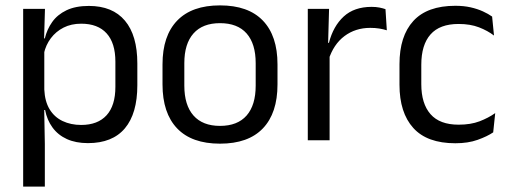

<svg xmlns="http://www.w3.org/2000/svg" viewBox="-20 -521 1891 713"><path d="M306.5 10.5Q261.5 10.5 228.5 -4.5Q195.5 -19.5 175 -47.5Q154.5 -75.5 147.5 -112.5H121L144.5 -188.5Q146.5 -144.5 164.2 -115.2Q182 -86 212.5 -71.5Q243 -57 281.5 -57Q343 -57 375.8 -93Q408.5 -129 408.5 -198.5V-292Q408.5 -361 376 -397Q343.5 -433 281.5 -433Q244.5 -433 216 -418.5Q187.5 -404 168.8 -379Q150 -354 143 -322L123 -378.5H146.5Q154.5 -412 173.8 -439.2Q193 -466.5 226.8 -482.8Q260.5 -499 310 -499Q398 -499 444 -444.2Q490 -389.5 490 -285.5V-204.5Q490 -99.5 443.8 -44.5Q397.5 10.5 306.5 10.5ZM66 172V-488H147L143.5 -370.5L144.5 -345.5V-140L144 -123.5L146.5 13.5V172Z M797 12.5Q692 12.5 637.8 -44.2Q583.5 -101 583.5 -207.5V-282Q583.5 -388 638 -444.5Q692.5 -501 797 -501Q902 -501 956.2 -444.5Q1010.5 -388 1010.5 -282V-207.5Q1010.5 -101 956.2 -44.2Q902 12.5 797 12.5ZM797 -53.5Q862 -53.5 895.8 -92Q929.5 -130.5 929.5 -203V-286.5Q929.5 -358.5 895.8 -396.8Q862 -435 797 -435Q732.5 -435 698.5 -396.8Q664.5 -358.5 664.5 -286.5V-203Q664.5 -130.5 698.5 -92Q732.5 -53.5 797 -53.5Z M1200 -298.5 1181.5 -361 1201.5 -362Q1217.5 -424 1256.5 -459.8Q1295.5 -495.5 1360 -495.5Q1376 -495.5 1388.8 -493Q1401.5 -490.5 1411.5 -487L1416.5 -408.5Q1404 -412.5 1388.8 -415Q1373.5 -417.5 1355 -417.5Q1300 -417.5 1259.2 -387Q1218.5 -356.5 1200 -298.5ZM1123 0V-488H1202L1198 -344L1204 -338V0Z M1671 11Q1566 11 1514.8 -45.8Q1463.5 -102.5 1463.5 -206.5V-282.5Q1463.5 -387 1515 -443.2Q1566.5 -499.5 1671 -499.5Q1702 -499.5 1727.5 -493.8Q1753 -488 1773.2 -478.8Q1793.5 -469.5 1807.5 -459.5L1814.5 -389Q1791 -407 1758.8 -419.5Q1726.5 -432 1683 -432Q1613 -432 1578.8 -393.2Q1544.5 -354.5 1544.5 -280.5V-208.5Q1544.5 -136 1578.8 -97Q1613 -58 1683 -58Q1728 -58 1760.8 -70.5Q1793.5 -83 1819 -101L1811.5 -29.5Q1789.5 -14.5 1754 -1.8Q1718.5 11 1671 11Z"/></svg>

Font: Anek Gujarati
Style: Regular
Weight: 400
Designer: Mrunmayee Ghaisas (Gujarati), Yesha Goshar (Latin)
Foundry: Ek Type
Version: Version 1.003